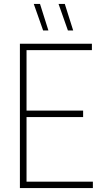

<svg xmlns="http://www.w3.org/2000/svg" viewBox="-20 -964 513 984"><path d="M82 0V-740H451V-707H116V-397H406V-364H116V-33H456V0ZM328 -808 280 -944H312L355 -808ZM201 -808 153 -944H185L228 -808Z"/></svg>

Font: Encode Sans Cnd Th
Style: Regular
Weight: 100
Width: 3
Designer: Multiple Designers
Foundry: Impallari Type
Version: Version 3.002; ttfautohint (v1.8.3) -l 8 -r 50 -G 200 -x 14 